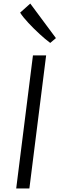

<svg xmlns="http://www.w3.org/2000/svg" viewBox="-20 -1058 334 1078"><path d="M71 0 165 -747H239L145 0ZM262 -817Q236 -836 202.5 -866.8Q169 -897.5 138.8 -930Q108.5 -962.5 93 -987L150 -1038L294 -844Z"/></svg>

Font: Merriweather Sans Light
Style: Italic
Weight: 300
Italic angle: -7.5°
Designer: Eben Sorkin
Foundry: Eben Sorkin
Version: Version 2.001; ttfautohint (v1.8.3)